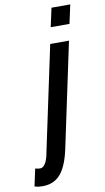

<svg xmlns="http://www.w3.org/2000/svg" viewBox="-161 -782 555 1017"><g transform="rotate(-10 117.0 -273.5)"><path d="M171 -634H272L294 -735H193ZM-17 188Q43.5 188 79.5 146.8Q115.5 105.5 135 14L254 -547H153L34 13Q28 50.5 15.5 71.8Q3 93 -13 93Q-25 93 -40 89L-60 182Q-48.5 185.5 -39.8 186.8Q-31 188 -17 188Z"/></g></svg>

Font: League Gothic
Style: Italic
Weight: 400
Designer: The League of Moveable Type
Version: Version 1.600; ttfautohint (v1.8.3)